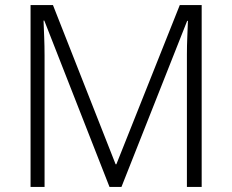

<svg xmlns="http://www.w3.org/2000/svg" viewBox="-20 -734 912 754"><path d="M410 0 154 -653H151Q152 -625 153.5 -589.5Q155 -554 155 -515V0H100V-714H188L434 -89H437L686 -714H772V0H714V-521Q714 -554 715.5 -588.5Q717 -623 718 -652H715L457 0Z"/></svg>

Font: Noto Sans Bengali UI Light
Style: Regular
Weight: 300
Designer: Jelle Bosma - Monotype Design Team
Foundry: Monotype Imaging Inc.
Version: Version 2.003; ttfautohint (v1.8.4.7-5d5b)